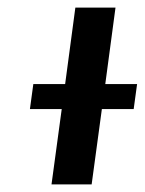

<svg xmlns="http://www.w3.org/2000/svg" viewBox="-20 -487 382 507"><path d="M249 -199H333L342 -265H258L285 -467H179L152 -265H68L59 -199H143L116 0H222Z"/></svg>

Font: Hussar Tani
Style: Kurs
Weight: 700
Foundry: Cannot Into Space Fonts
Version: Version 0.92